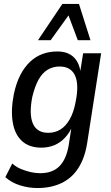

<svg xmlns="http://www.w3.org/2000/svg" viewBox="-20 -761 559 970"><path d="M169 189Q125 189 81.5 175.5Q38 162 7 134L42 65Q62 83 86.5 93Q111 103 135 108.5Q159 114 183 114Q245 114 280 79Q315 44 327 -27L343 -131H349Q334 -93 309.5 -66.5Q285 -40 254.5 -27.5Q224 -15 189 -15Q128 -15 91.5 -48Q55 -81 44.5 -142.5Q34 -204 50 -286Q62 -342 83 -382.5Q104 -423 132.5 -449.5Q161 -476 195.5 -488.5Q230 -501 269 -501Q324 -501 354 -470.5Q384 -440 388 -385H383L400 -492H491L420 -36Q408 38 375.5 88.5Q343 139 290.5 164Q238 189 169 189ZM224 -90Q257 -90 284 -106Q311 -122 331.5 -157Q352 -192 362 -246Q380 -334 359 -379.5Q338 -425 281 -425Q248 -425 221 -409Q194 -393 175 -359Q156 -325 143 -271Q126 -182 146.5 -136Q167 -90 224 -90ZM172 -558 295 -741H379L437 -558H373L326 -683L236 -558Z"/></svg>

Font: Nunito Sans 10pt Condensed SemiBold
Style: Italic
Weight: 600
Width: 3
Italic angle: -9°
Designer: Vernon Adams
Foundry: Vernon Adams
Version: Version 3.101;gftools[0.9.27]